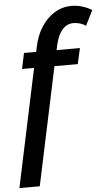

<svg xmlns="http://www.w3.org/2000/svg" viewBox="-80 -781 599 1033"><g transform="rotate(-5 219.0 -264.0)"><path d="M117 -425H52L70 -510H136L140 -531Q153 -596 183 -642.5Q213 -689 255 -714.5Q297 -740 346 -740Q375 -740 403.5 -731.5Q432 -723 456 -708L415 -626Q403 -636 384.5 -641.5Q366 -647 349 -647Q313 -647 288 -618Q263 -589 251 -534L246 -510H372L353 -425H227L92 212H-18Z"/></g></svg>

Font: Raleway Thin SemiBold
Style: Italic
Weight: 600
Italic angle: -12°
Version: Version 4.026